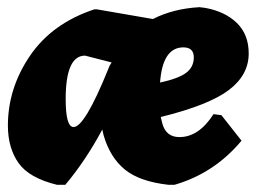

<svg xmlns="http://www.w3.org/2000/svg" viewBox="-20 -504 714 535"><path d="M406 -451Q463 -480 536 -484L552 -482Q607 -472 640 -440Q673 -408 673 -355Q673 -295 617.5 -253Q562 -211 428 -178Q429 -173 432 -161Q442 -122 480 -122Q534 -122 575 -186L597 -183L653 -112Q577 -21 466 11H450Q369 2 328 -31.5Q287 -65 269 -126Q266 -138 265 -143Q219 -57 162 11H139Q61 -8 31.5 -50Q2 -92 2 -154Q2 -258 63.5 -348.5Q125 -439 243 -478H250ZM491 -372Q433 -372 426 -274Q477 -285 498.5 -301Q520 -317 520 -344Q520 -372 491 -372ZM217 -349Q163 -349 163 -228Q163 -150 185 -150Q216 -150 281 -310Q283 -315 284 -317.5Q285 -320 285.5 -321Q286 -322 286.5 -322.5Q287 -323 288 -325Q289 -327 291 -330Z"/></svg>

Font: Alegreya Sans Black
Style: Italic
Weight: 900
Italic angle: -7°
Designer: Juan Pablo del Peral
Foundry: Huerta Tipografica
Version: Version 2.007